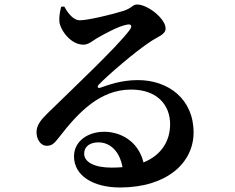

<svg xmlns="http://www.w3.org/2000/svg" viewBox="-20 -785 1040 851"><path d="M476 -42C399 -42 353 -66 353 -104C353 -135 378 -154 416 -154C471 -154 511 -111 523 -44C508 -43 493 -42 476 -42ZM251 -755C245 -730 242 -713 243 -690C246 -655 291 -587 350 -587C371 -587 388 -602 407 -614C445 -636 507 -670 544 -676C560 -679 570 -672 553 -650C501 -579 291 -381 193 -285C160 -253 144 -231 142 -204C140 -166 162 -140 184 -139C209 -138 219 -147 243 -178C328 -288 424 -388 561 -388C676 -388 735 -320 734 -232C733 -163 699 -99 616 -65C592 -163 510 -201 442 -201C368 -201 308 -158 308 -92C308 -5 395 46 512 46C718 46 837 -62 838 -196C839 -346 726 -430 591 -430C514 -430 457 -407 424 -396C414 -393 408 -400 419 -411C457 -451 580 -557 646 -600C679 -623 714 -631 714 -659C714 -702 635 -765 588 -765C567 -765 567 -750 528 -737C474 -720 369 -695 333 -695C307 -695 282 -724 265 -756Z"/></svg>

Font: Noto Serif CJK JP
Style: Bold
Weight: 700
Designer: Ryoko NISHIZUKA 西塚涼子 (kana & ideographs); Frank Grießhammer (Latin, Greek & Cyrillic); Wenlong ZHANG 张文龙 (bopomofo); San
Foundry: Adobe Systems Incorporated
Version: Version 1.000;PS 1;hotconv 16.6.53;makeotf.lib2.5.65590